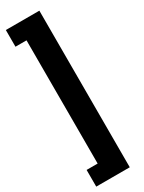

<svg xmlns="http://www.w3.org/2000/svg" viewBox="-256 -857 790 1051"><g transform="rotate(-30 139.0 -331.0)"><path d="M5.4 -825.7H217.3V164.1H5.4V58.6H75.2V-720.2H5.4Z"/></g></svg>

Font: Roboto Avanza Slab
Style: Bold
Weight: 700
Designer: Google
Version: Version 1.100263; 2013; ttfautohint (v0.94.20-1c74) -l 8 -r 